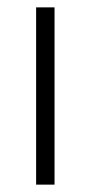

<svg xmlns="http://www.w3.org/2000/svg" viewBox="-20 -501 246 521"><path d="M78 0V-481H128V0Z"/></svg>

Font: Red Hat Text Light
Style: Regular
Weight: 300
Designer: Pentagram, MCKL
Foundry: Pentagram, MCKL
Version: Version 1.023; ttfautohint (v1.8.3)